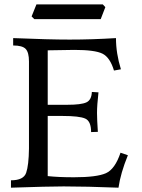

<svg xmlns="http://www.w3.org/2000/svg" viewBox="-20 -870 660 890"><path d="M529.3 0Q379.4 -5.9 275.4 -5.9Q205.1 -5.9 30.8 0V-34.2Q89.4 -34.2 101.3 -69.1Q113.3 -104 114.3 -181.2V-585Q114.3 -627 99.1 -643.1Q84 -659.2 41 -659.2V-693.4Q207 -686.5 302.7 -686.5Q406.7 -686.5 517.6 -693.4Q517.6 -622.6 540.5 -548.8L508.3 -543Q490.2 -603.5 455.3 -621.1Q420.4 -638.7 324.7 -638.7L201.2 -636.7V-384.3H292.5Q356 -384.3 380.1 -395.3Q404.3 -406.2 405.8 -443.8L436.5 -441.9Q429.7 -382.3 429.7 -346.2Q429.7 -317.4 433.6 -258.8L402.3 -257.8Q402.3 -308.1 375.2 -320.3Q348.1 -332.5 269.5 -332.5H201.2V-53.7Q250.5 -48.3 322.8 -48.3Q428.7 -48.3 470.9 -67.1Q513.2 -85.9 538.6 -162.1L572.8 -150.4Q538.6 -66.4 529.3 0ZM446.8 -781.2H139.2L126.5 -793.9L148.9 -849.6H456.5L468.3 -836.9Z"/></svg>

Font: Kelvinch
Style: Regular
Weight: 400
Designer: Paul James MIller
Foundry: High-Logic / Made with FontCreator
Version: Version 3.30 September 23, 2016